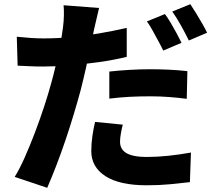

<svg xmlns="http://www.w3.org/2000/svg" viewBox="-20 -829 1040 915"><path d="M452 -791Q447 -769 440 -739Q433 -709 429 -692Q422 -659 412 -609.5Q402 -560 389.5 -504.5Q377 -449 364 -398Q350 -346 331.5 -284.5Q313 -223 291.5 -159.5Q270 -96 247.5 -38Q225 20 205 66L50 14Q73 -23 97.5 -78Q122 -133 146 -196Q170 -259 190.5 -321.5Q211 -384 225 -436Q235 -472 243.5 -508.5Q252 -545 259.5 -579Q267 -613 272 -643.5Q277 -674 280 -697Q284 -727 284.5 -756Q285 -785 283 -804ZM188 -646Q251 -646 317 -652Q383 -658 450.5 -669.5Q518 -681 584 -696V-558Q522 -543 451.5 -533Q381 -523 312.5 -517.5Q244 -512 187 -512Q149 -512 119.5 -513.5Q90 -515 64 -516L60 -654Q100 -650 128 -648Q156 -646 188 -646ZM501 -488Q545 -493 596.5 -496Q648 -499 697 -499Q739 -499 783.5 -497Q828 -495 873 -490L870 -358Q833 -363 788.5 -366.5Q744 -370 697 -370Q643 -370 596 -367.5Q549 -365 501 -359ZM565 -235Q560 -215 556 -192.5Q552 -170 552 -154Q552 -137 558.5 -124Q565 -111 579 -101.5Q593 -92 618 -86.5Q643 -81 680 -81Q729 -81 781.5 -86.5Q834 -92 890 -102L885 39Q842 44 791 49Q740 54 679 54Q550 54 482.5 10.5Q415 -33 415 -109Q415 -145 420.5 -182Q426 -219 433 -248ZM766 -762Q779 -745 794 -719.5Q809 -694 822.5 -669Q836 -644 845 -625L758 -588Q748 -609 734.5 -633.5Q721 -658 707.5 -683Q694 -708 680 -727ZM887 -809Q900 -790 915.5 -764.5Q931 -739 945 -714.5Q959 -690 967 -673L880 -636Q865 -667 843 -706.5Q821 -746 801 -774Z"/></svg>

Font: Noto Sans KR ExtraBold
Style: Regular
Weight: 800
Designer: Ryoko NISHIZUKA  (kana, bopomofo & ideographs); Paul D. Hunt (Latin, Greek & Cyrillic); Sandoll Communications , Soo-you
Foundry: Adobe
Version: Version 2.004-H2;hotconv 1.0.118;makeotfexe 2.5.65603